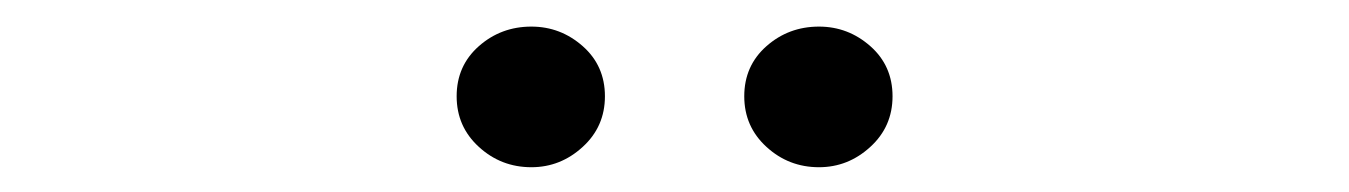

<svg xmlns="http://www.w3.org/2000/svg" viewBox="-20 -790 1040 148"><path d="M332 -715.8Q332 -739.3 349.1 -754.4Q366.2 -769.5 389.6 -769.5Q412.1 -769.5 429.2 -754.4Q446.3 -739.3 446.3 -715.8Q446.3 -692.4 429.2 -676.8Q412.1 -661.1 389.6 -661.1Q366.2 -661.1 349.1 -676.8Q332 -692.4 332 -715.8ZM553.7 -715.8Q553.7 -739.3 570.8 -754.4Q587.9 -769.5 611.3 -769.5Q633.8 -769.5 650.9 -754.4Q668 -739.3 668 -715.8Q668 -692.4 650.9 -676.8Q633.8 -661.1 611.3 -661.1Q587.9 -661.1 570.8 -676.8Q553.7 -692.4 553.7 -715.8Z"/></svg>

Font: GenEi Koburi Mincho v6
Style: Regular
Weight: 400
Designer: o_tamon (Modified)
Foundry: o_tamon / Adobe Systems Incorporated
Version: Version 6.1